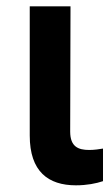

<svg xmlns="http://www.w3.org/2000/svg" viewBox="-20 -565 343 592"><path d="M71.7 -545.5V-147C71.7 -36.2 128.6 6.4 214.1 6.4C247.9 6.4 276.3 0.7 297.6 -6.4V-106.9C287.6 -105.1 269.9 -102.6 255.3 -102.6C220.9 -102.6 196.7 -112.9 196.4 -158.7L197.4 -545.5Z"/></svg>

Font: Margiela Sans Semi Bold
Style: Regular
Weight: 600
Designer: Stefan Endress, Andreas Faust
Version: Version 1.100;FEAKit 1.0